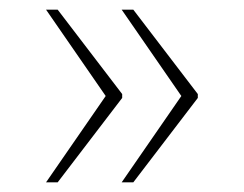

<svg xmlns="http://www.w3.org/2000/svg" viewBox="-20 -468 504 396"><path d="M231 -92 354 -270 231 -448H255L388 -274V-266L255 -92ZM75 -92 198 -270 75 -448H99L232 -274V-266L99 -92Z"/></svg>

Font: Noto Serif Telugu Thin
Style: Regular
Weight: 100
Designer: Jelle Bosma - Monotype Design Team
Foundry: Monotype Imaging Inc.
Version: Version 2.005; ttfautohint (v1.8.4.7-5d5b)